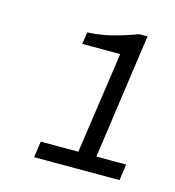

<svg xmlns="http://www.w3.org/2000/svg" viewBox="-68 -856 450 493"><g transform="rotate(15 157.5 -609.5)"><path d="M219 -465H298L292 -422H65L71 -465H171L210 -735H109L114 -767Q143 -768 173 -775Q203 -782 244 -797H266Z"/></g></svg>

Font: Chivo Light Italic
Style: Regular
Weight: 300
Italic angle: -8.05°
Designer: Hector Gatti
Foundry: Omnibus-Type
Version: Version 1.007